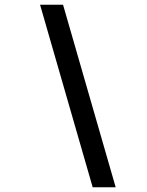

<svg xmlns="http://www.w3.org/2000/svg" viewBox="-20 -730 620 810"><path d="M371 60 149 -710H246L468 60Z"/></svg>

Font: Sometype Mono
Style: Bold Italic
Weight: 700
Italic angle: -12°
Monospace: yes
Designer: Ryoichi Tsunekawa
Foundry: Dharma Type
Version: Version 1.000; ttfautohint (v1.8.3)